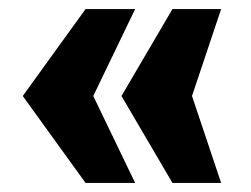

<svg xmlns="http://www.w3.org/2000/svg" viewBox="-20 -486 551 422"><path d="M277 -84H168L30 -275L168 -466H277L185 -275ZM466 -84H359L247 -275L359 -466H466L402 -275Z"/></svg>

Font: Montagu Slab 24pt
Style: Bold
Weight: 700
Designer: Florian Karsten
Foundry: Florian Karsten
Version: Version 1.000